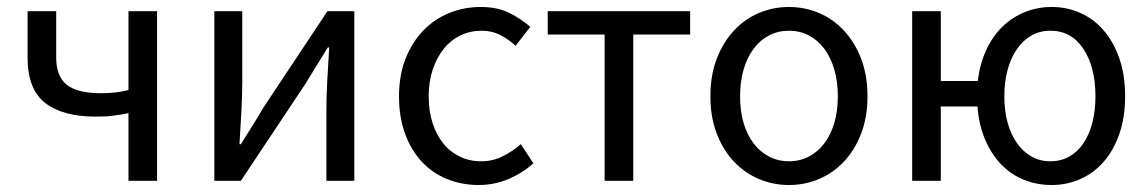

<svg xmlns="http://www.w3.org/2000/svg" viewBox="-20 -518 3289 550"><path d="M348 0V-194Q335 -191 324.5 -189.5Q314 -188 303.5 -186.5Q293 -185 281 -184.5Q269 -184 253 -184Q160 -184 109.5 -223Q59 -262 59 -353V-486H141V-353Q141 -299 171.5 -275Q202 -251 269 -251Q291 -251 309 -253Q327 -255 348 -260V-486H430V0Z M594 0V-486H674V-284Q674 -245 671.5 -198.5Q669 -152 666 -105H670Q684 -128 702.5 -157Q721 -186 734 -209L918 -486H995V0H915V-202Q915 -241 917.5 -287.5Q920 -334 923 -382H919Q905 -359 886.5 -329.5Q868 -300 855 -278L670 0Z M1351 12Q1303 12 1261 -5Q1219 -22 1188.5 -54.5Q1158 -87 1140.5 -134.5Q1123 -182 1123 -242Q1123 -303 1142 -350.5Q1161 -398 1193 -431Q1225 -464 1267.5 -481Q1310 -498 1357 -498Q1405 -498 1439 -481Q1473 -464 1499 -441L1457 -387Q1436 -406 1412.5 -418Q1389 -430 1360 -430Q1327 -430 1299 -416.5Q1271 -403 1251 -378Q1231 -353 1219.5 -318.5Q1208 -284 1208 -242Q1208 -200 1219 -166Q1230 -132 1249.5 -107.5Q1269 -83 1297 -69.5Q1325 -56 1358 -56Q1392 -56 1420.5 -70.5Q1449 -85 1472 -105L1508 -50Q1475 -21 1435 -4.5Q1395 12 1351 12Z M1712 0V-419H1549V-486H1957V-419H1794V0Z M2240 12Q2195 12 2154.5 -5Q2114 -22 2083 -54.5Q2052 -87 2033.5 -134.5Q2015 -182 2015 -242Q2015 -303 2033.5 -350.5Q2052 -398 2083 -431Q2114 -464 2154.5 -481Q2195 -498 2240 -498Q2285 -498 2325.5 -481Q2366 -464 2397 -431Q2428 -398 2446.5 -350.5Q2465 -303 2465 -242Q2465 -182 2446.5 -134.5Q2428 -87 2397 -54.5Q2366 -22 2325.5 -5Q2285 12 2240 12ZM2240 -56Q2271 -56 2297 -69.5Q2323 -83 2341.5 -107.5Q2360 -132 2370 -166Q2380 -200 2380 -242Q2380 -284 2370 -318.5Q2360 -353 2341.5 -378Q2323 -403 2297 -416.5Q2271 -430 2240 -430Q2209 -430 2183 -416.5Q2157 -403 2138.5 -378Q2120 -353 2110 -318.5Q2100 -284 2100 -242Q2100 -200 2110 -166Q2120 -132 2138.5 -107.5Q2157 -83 2183 -69.5Q2209 -56 2240 -56Z M2993 12Q2950 12 2913 -3Q2876 -18 2848 -47Q2820 -76 2802 -118Q2784 -160 2780 -213H2675V0H2593V-486H2675V-286H2781Q2787 -336 2805.5 -375.5Q2824 -415 2852 -442Q2880 -469 2916 -483.5Q2952 -498 2993 -498Q3036 -498 3074.5 -481Q3113 -464 3141.5 -431Q3170 -398 3186.5 -350.5Q3203 -303 3203 -242Q3203 -182 3186.5 -134.5Q3170 -87 3141.5 -54.5Q3113 -22 3074.5 -5Q3036 12 2993 12ZM2989 -56Q3019 -56 3043 -69.5Q3067 -83 3083.5 -107.5Q3100 -132 3109 -166Q3118 -200 3118 -242Q3118 -326 3083.5 -378Q3049 -430 2989 -430Q2959 -430 2935 -416.5Q2911 -403 2893.5 -378Q2876 -353 2866.5 -318.5Q2857 -284 2857 -242Q2857 -200 2866.5 -166Q2876 -132 2893.5 -107.5Q2911 -83 2935 -69.5Q2959 -56 2989 -56Z"/></svg>

Font: CV Source Sans
Style: Regular
Weight: 400
Designer: Paul D. Hunt
Foundry: Adobe Systems Incorporated
Version: Version 3.001